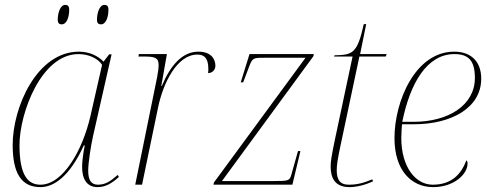

<svg xmlns="http://www.w3.org/2000/svg" viewBox="-20 -758 2014 788"><path d="M394 -658C416 -658 425 -690 425 -718C425 -733 419 -738 409 -738C387 -738 378 -702 378 -677C378 -662 385 -658 394 -658ZM233 -658C255 -658 264 -690 264 -718C264 -733 258 -738 248 -738C226 -738 217 -702 217 -677C217 -662 224 -658 233 -658ZM146 10C200 10 265 -32 324 -161H328C322 -135 317 -94 317 -76C316 -23 337 10 380 10C414 10 441 -7 468 -32L463 -40C434 -15 414 0 382 0C352 0 342 -22 342 -58C342 -90 353 -160 362 -200L438 -535H428L405 -505C382 -529 346 -546 304 -546C132 -546 32 -319 32 -163C32 -45 69 10 146 10ZM146 0C96 0 60 -36 60 -162C60 -295 150 -536 302 -536C340 -536 380 -521 399 -492L351 -281C319 -142 239 0 146 0Z M625 -442 535 0H563L629 -318C649 -414 705 -534 790 -534C817 -534 835 -521 835 -476C835 -470 835 -464 834 -458C850 -458 864 -470 864 -488C864 -514 848 -546 794 -546C726 -546 678 -486 644 -405H642L665 -536H550L548 -526H569C615 -526 631 -522 631 -491C631 -479 629 -463 625 -442Z M856 0H1180L1213 -138H1203L1176 -42C1169 -16 1164 -15 1105 -15H891L1266 -527L1268 -536H1004L968 -420H978L1003 -486C1017 -522 1020 -521 1072 -521H1234L858 -9Z M1415 10C1441 10 1478 2 1511 -14L1508 -22C1474 -8 1449 0 1411 0C1374 0 1362 -22 1362 -60C1362 -80 1365 -103 1381 -177L1455 -526H1563L1567 -536H1458L1483 -659H1473C1446 -536 1426 -533 1353 -531L1351 -526H1427L1356 -192C1341 -121 1337 -95 1337 -75C1337 -28 1354 10 1415 10Z M1758 10C1843 10 1899 -43 1899 -87C1899 -93 1897 -98 1894 -100C1874 -46 1836 0 1756 0C1684 0 1627 -75 1627 -191C1627 -208 1629 -241 1630 -248H1679C1832 -248 1955 -315 1955 -435C1955 -505 1914 -546 1844 -546C1685 -546 1599 -343 1599 -191C1599 -60 1667 10 1758 10ZM1677 -258H1631C1663 -416 1732 -536 1845 -536C1903 -536 1929 -509 1929 -438C1929 -328 1823 -258 1677 -258Z"/></svg>

Font: Noto Serif Display Thin
Style: Italic
Weight: 100
Italic angle: -12°
Designer: Monotype Design Team
Foundry: Monotype Imaging Inc.
Version: Version 2.009